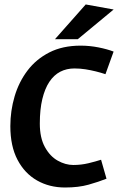

<svg xmlns="http://www.w3.org/2000/svg" viewBox="-20 -833 534 867"><path d="M273.7 13.7Q203.1 13.7 147.2 -18.1Q91.3 -50 59 -111.6Q26.7 -173.2 26.7 -263.2Q26.7 -332.5 45.9 -397.6Q65.1 -462.7 104.2 -514.4Q143.3 -566 203 -596.4Q262.8 -626.9 343.9 -626.9Q384.9 -626.9 424.6 -619Q464.3 -611.1 493 -600.1L456.2 -498Q435.1 -505.1 412.2 -510.7Q389.4 -516.3 365.6 -520.1Q341.7 -523.9 315.9 -523.9Q280.9 -523.9 252.2 -509.2Q223.6 -494.4 203.1 -463.8Q182.6 -433.2 171.2 -386.1Q159.8 -339.1 159.8 -275Q159.8 -210.4 182.9 -168.7Q205.9 -127 240.8 -107.5Q275.7 -88 310.8 -88Q346.5 -88 379.3 -95.9Q412.1 -103.8 436.4 -111.7L460.9 -26Q425.3 -11.9 380.1 0.9Q334.9 13.7 273.7 13.7ZM228.1 -655.9 367.1 -812.9 493.2 -790.1 331.1 -655.9Z"/></svg>

Font: Ancizar Sans Thin
Style: Italic
Weight: 100
Italic angle: -4°
Designer: Cesar Puertas, Viviana Monsalve, Julian Moncada, Julian Prieto, Jose Castro, Mariel Hernandez, Felipe Aragon, Sara Alarc
Version: Version 8.100